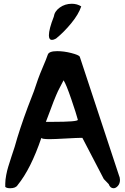

<svg xmlns="http://www.w3.org/2000/svg" viewBox="-20 -994 665 1021"><path d="M8 -17Q8 -37 13 -63Q18 -89 24 -108Q30 -127 41 -161.5Q52 -196 58 -213Q84 -307 128 -425L160 -508Q182 -577 205 -630.5Q228 -684 234 -703Q240 -722 284 -722Q320 -722 359 -712Q398 -702 404 -693L612 -63Q618 -50 618 -37Q618 -18 607 -5.5Q596 7 584 7Q566 7 558 -15Q558 -16 532 -42L418 -261H412Q392 -261 330 -257.5Q268 -254 244 -254Q202 -254 200 -261Q144 -96 74 -10Q64 7 34 7Q16 7 8 0Q8 -6 8 -17ZM224 -346H258Q394 -346 394 -357Q386 -388 359 -467Q332 -546 318 -567Q306 -543 297 -526.5Q288 -510 279 -488.5Q270 -467 265 -454.5Q260 -442 247 -406.5Q234 -371 224 -346ZM240 -806Q240 -839 266 -905Q270 -934 298 -954Q326 -974 362 -974Q390 -974 412 -960Q398 -918 359 -870.5Q320 -823 278 -789Q266 -782 256 -782Q240 -782 240 -806Z"/></svg>

Font: NaniFont Regular
Style: Regular
Weight: 400
Designer: Nanigashitei
Version: Version 1.036